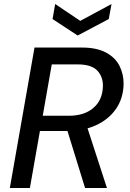

<svg xmlns="http://www.w3.org/2000/svg" viewBox="-20 -937 646 957"><path d="M29 0 152 -700H388Q462 -700 508.5 -675Q555 -650 576 -608Q597 -566 596 -516Q594 -446 558 -394Q522 -342 459 -313Q396 -284 313 -284H179L129 0ZM404 0 308 -311H412L513 0ZM193 -360H323Q400 -360 445.5 -399Q491 -438 493 -507Q494 -554 465 -585Q436 -616 367 -616H238ZM536 -917 522 -842 367 -760 242 -842 255 -917 380 -833Z"/></svg>

Font: DM Sans 17pt Medium
Style: Italic
Weight: 500
Italic angle: -10°
Version: Version 4.004;gftools[0.9.30]